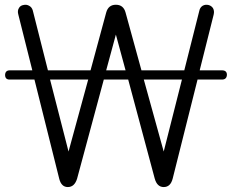

<svg xmlns="http://www.w3.org/2000/svg" viewBox="-20 -754 957 792"><path d="M113.3 -463.9H20.5Q2 -463.9 1 -445.3Q1 -425.8 19.5 -425.8H122.1L224.6 -15.6Q233.4 17.6 259.8 17.6Q287.1 17.6 297.9 -16.6L408.2 -425.8H508.8L618.2 -17.6Q627.9 17.6 655.3 17.6Q683.6 17.6 692.4 -17.6L794.9 -425.8H895.5Q915 -425.8 916 -445.3Q916 -463.9 895.5 -463.9H803.7L861.3 -693.4Q865.2 -709 858.4 -720.7Q851.6 -730.5 839.8 -733.4Q827.1 -736.3 816.4 -730.5Q804.7 -723.6 801.8 -708L740.2 -463.9H563.5L498 -702.1Q489.3 -734.4 458 -734.4Q426.8 -734.4 418 -702.1L353.5 -463.9H177.7L115.2 -710.9Q111.3 -724.6 99.6 -730.5Q88.9 -736.3 77.1 -733.4Q64.5 -731.4 58.6 -721.7Q50.8 -710 55.7 -693.4ZM458 -611.3 498 -463.9H418ZM186.5 -425.8H343.8L262.7 -128.9ZM573.2 -425.8H730.5L655.3 -128.9Z"/></svg>

Font: Gulim
Style: Regular
Weight: 400
Version: Version 2.21